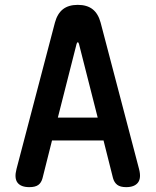

<svg xmlns="http://www.w3.org/2000/svg" viewBox="-20 -760 640 790"><path d="M218 -276H382L305 -579Q303 -586 300 -586Q297 -586 295 -579ZM445 -27 406 -182H194L155 -27Q150 -8 137.5 1Q125 10 101 10Q66 10 52 -8.5Q38 -27 48 -65L206 -667Q216 -704 239 -722Q262 -740 300 -740Q338 -740 361 -722Q384 -704 394 -667L552 -65Q562 -27 547.5 -8.5Q533 10 499 10Q475 10 462.5 0.5Q450 -9 445 -27Z"/></svg>

Font: Maple Mono SemiBold
Style: Regular
Weight: 600
Monospace: yes
Designer: subframe7536
Version: Version 7.000